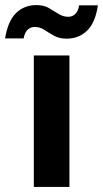

<svg xmlns="http://www.w3.org/2000/svg" viewBox="-65 -735 405 755"><path d="M68 0V-517H208V0ZM197 -583Q168 -583 147.5 -594.5Q127 -606 109.5 -617.5Q92 -629 72 -629Q55 -629 43.5 -618Q32 -607 28 -584H-45Q-34 -652 -2 -683.5Q30 -715 78 -715Q107 -715 127 -703.5Q147 -692 165 -680.5Q183 -669 203 -669Q220 -669 231.5 -680.5Q243 -692 246 -714H320Q310 -646 277.5 -614.5Q245 -583 197 -583Z"/></svg>

Font: DM Sans 11pt ExtraBold
Style: Regular
Weight: 800
Version: Version 4.004;gftools[0.9.30]